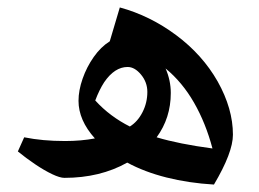

<svg xmlns="http://www.w3.org/2000/svg" viewBox="-20 -619 697 516"><path d="M555 -123Q487 -127 427.5 -142Q368 -157 322 -182Q249 -141 153 -141Q141 -141 120 -151Q99 -161 74.5 -177.5Q50 -194 28 -212L45 -250Q70 -245 97 -242.5Q124 -240 155 -240Q198 -240 235 -247Q191 -296 191 -348Q191 -376 202 -407.5Q213 -439 232 -466Q251 -493 275 -508L302 -599Q383 -577 453.5 -524.5Q524 -472 565 -400Q606 -327 606 -257Q606 -209 555 -123ZM329 -279Q350 -292 363 -317.5Q376 -343 376 -372Q376 -398 359 -418.5Q342 -439 323 -439Q288 -439 260 -398Q247 -378 236 -349Q256 -327 279.5 -309.5Q303 -292 329 -279ZM551 -220Q533 -288 501.5 -343Q470 -398 425 -435Q439 -403 439 -369Q439 -302 401 -250Q431 -241 468.5 -233.5Q506 -226 551 -220Z"/></svg>

Font: Noto Naskh Arabic UI Semi
Style: Bold
Weight: 700
Designer: Monotype Design Team, David Williams, Mohamad Dakak and Nizar Qandah
Foundry: Monotype Imaging Inc.
Version: Version 2.014; ttfautohint (v1.8.4.7-5d5b)